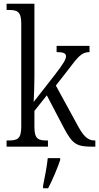

<svg xmlns="http://www.w3.org/2000/svg" viewBox="-20 -780 527 1021"><path d="M15 0H235V-33H229C185 -33 163 -40 163 -104V-190L229 -273L319 -101C367 -10 389 0 476 0H487V-33H482C445 -33 421 -59 388 -122L277 -325L341 -407C395 -479 415 -503 456 -503V-536H281V-503C316 -503 331 -497 331 -481C331 -466 320 -444 270 -380L159 -238C161 -261 163 -336 163 -374V-760H15V-727H27C71 -727 93 -719 93 -656V-106C93 -41 72 -33 25 -33H15ZM209 208V221H236C258 180 286 113 300 71V61H234C229 110 218 162 209 208Z"/></svg>

Font: Noto Serif Armenian Condensed Light
Style: Regular
Weight: 300
Width: 3
Designer: Monotype Design Team
Foundry: Monotype Imaging Inc.
Version: Version 2.008